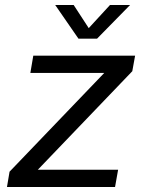

<svg xmlns="http://www.w3.org/2000/svg" viewBox="-20 -746 578 766"><path d="M293 -591.8 200.2 -726.1H273.9L334 -633.8L418.9 -726.1H499L367.2 -591.8ZM7.8 0 18.1 -61 396 -455.1H101.1L112.8 -523.9H519L507.8 -461.9L130.9 -68.8H451.2L439 0Z"/></svg>

Font: Hubot Sans
Style: Italic
Weight: 400
Italic angle: -10°
Designer: Deni Anggara
Foundry: GitHub
Version: Version 1.001;gftools[0.9.31]